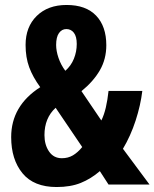

<svg xmlns="http://www.w3.org/2000/svg" viewBox="-20 -743 622 773"><path d="M248 -723Q326 -723 367 -680Q408 -637 408 -561Q408 -505 382 -460Q356 -415 308 -376L388 -258Q399 -280 406 -310Q413 -340 417 -377H553Q546 -319 526 -257.5Q506 -196 475 -144L582 0H417L382 -54Q346 -23 305 -6.5Q264 10 208 10Q116 10 70.5 -45.5Q25 -101 25 -191Q25 -317 142 -392Q112 -433 97.5 -472.5Q83 -512 83 -562Q83 -635 128 -679Q173 -723 248 -723ZM247 -626Q229 -626 217.5 -610Q206 -594 206 -562Q206 -538 215.5 -510Q225 -482 243 -458Q266 -478 277.5 -506.5Q289 -535 289 -566Q289 -596 277.5 -611Q266 -626 247 -626ZM204 -309Q159 -268 159 -199Q159 -160 177.5 -133Q196 -106 229 -106Q254 -106 273.5 -117.5Q293 -129 311 -151Z"/></svg>

Font: Noto Sans Lao ExtraCondensed
Style: Bold
Weight: 700
Width: 2
Designer: Monotype Design Team
Foundry: Monotype Imaging Inc.
Version: Version 2.003; ttfautohint (v1.8.4.7-5d5b)